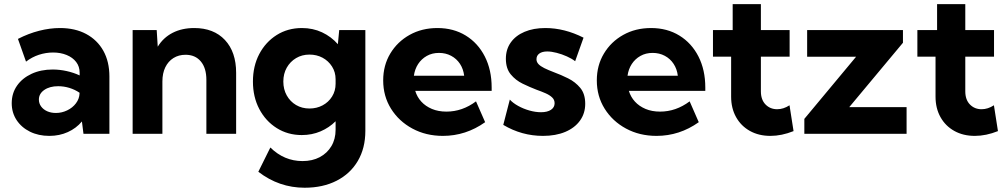

<svg xmlns="http://www.w3.org/2000/svg" viewBox="-20 -630 4740 904"><path d="M495.1 0H373L365.7 -58.1Q338.9 -25.9 299.3 -8.1Q259.8 9.8 212.4 9.8Q161.1 9.8 121.1 -10Q81.1 -29.8 58.1 -64.7Q35.2 -99.6 35.2 -144Q35.2 -190.9 60.1 -226.6Q85 -262.2 128.7 -282.5Q172.4 -302.7 228 -302.7Q260.7 -302.7 293.7 -295.4Q326.7 -288.1 355 -274.9V-287.6Q355 -316.9 338.6 -338.1Q322.3 -359.4 293.7 -371.1Q265.1 -382.8 230 -382.8Q196.3 -382.8 163.3 -372.1Q130.4 -361.3 102.5 -339.8L64.5 -446.8Q113.8 -472.2 164.3 -485.1Q214.8 -498 262.2 -498Q333.5 -498 385.7 -470Q438 -441.9 466.6 -390.9Q495.1 -339.8 495.1 -270ZM243.2 -98.1Q271 -98.1 296.4 -110.4Q321.8 -122.6 337.6 -143.6Q353.5 -164.6 354.5 -189.9V-193.4Q333 -208 306.9 -216.1Q280.8 -224.1 253.9 -224.1Q213.9 -224.1 188.5 -206.5Q163.1 -189 163.1 -161.1Q163.1 -143.1 173.6 -128.7Q184.1 -114.3 202.1 -106.2Q220.2 -98.1 243.2 -98.1Z M1091.8 0H951.7V-253.9Q951.7 -309.6 925.5 -340.8Q899.4 -372.1 853.5 -372.1Q821.3 -372.1 796.6 -356.7Q772 -341.3 758.3 -313.2Q744.6 -285.2 744.6 -246.1V0H604.5V-488.3H717.8L722.7 -410.2Q749 -453.1 793 -475.6Q836.9 -498 894.5 -498Q986.3 -498 1039.1 -441.7Q1091.8 -385.3 1091.8 -287.1Z M1400.9 5.9Q1335 5.9 1282.7 -27.1Q1230.5 -60.1 1200.7 -116.9Q1170.9 -173.8 1170.9 -246.1Q1170.9 -318.8 1200.7 -375.5Q1230.5 -432.1 1282.7 -465.1Q1335 -498 1401.4 -498Q1453.1 -498 1496.3 -477.8Q1539.6 -457.5 1570.8 -421.9L1577.1 -488.3H1700.2V-13.7Q1700.2 67.4 1664.8 127.7Q1629.4 188 1564.9 220.9Q1500.5 253.9 1414.1 253.9Q1293.9 253.9 1196.3 178.7L1252.9 64.5Q1317.9 128.4 1404.3 128.4Q1450.7 128.4 1485.6 109.9Q1520.5 91.3 1540.3 58.1Q1560.1 24.9 1560.1 -19V-59.1Q1529.8 -28.8 1489.3 -11.5Q1448.7 5.9 1400.9 5.9ZM1437 -119.1Q1471.2 -119.1 1499 -134Q1526.9 -148.9 1543.5 -175.5Q1560.1 -202.1 1560.1 -235.8V-256.8Q1560.1 -290.5 1543.2 -316.9Q1526.4 -343.3 1498.8 -358.2Q1471.2 -373 1437 -373Q1401.9 -373 1374 -356.4Q1346.2 -339.8 1330.1 -311.3Q1314 -282.7 1314 -246.1Q1314 -209.5 1330.1 -180.7Q1346.2 -151.9 1374 -135.5Q1401.9 -119.1 1437 -119.1Z M2264.2 -54.7Q2173.3 9.8 2065.4 9.8Q1985.4 9.8 1921.6 -24.7Q1857.9 -59.1 1821 -118.2Q1784.2 -177.2 1784.2 -251.5Q1784.2 -322.3 1817.6 -377.9Q1851.1 -433.6 1908.7 -465.8Q1966.3 -498 2039.6 -498Q2115.2 -498 2172.9 -462.6Q2230.5 -427.2 2262.7 -364Q2294.9 -300.8 2294.9 -217.8V-202.1H1935.1Q1943.8 -173.3 1963.6 -151.6Q1983.4 -129.9 2013.4 -117.2Q2043.5 -104.5 2082 -104.5Q2156.7 -104.5 2221.2 -152.8ZM1928.7 -273.4H2165.5Q2161.6 -305.2 2145.8 -329.3Q2129.9 -353.5 2104.2 -367.2Q2078.6 -380.9 2046.9 -380.9Q2014.6 -380.9 1989.5 -366.7Q1964.4 -352.5 1948.7 -328.6Q1933.1 -304.7 1928.7 -273.4Z M2349.6 -42 2380.4 -161.1Q2395 -145 2419.7 -131.3Q2444.3 -117.7 2472.9 -109.6Q2501.5 -101.6 2526.9 -101.6Q2557.1 -101.6 2574.2 -113Q2591.3 -124.5 2591.3 -144Q2591.3 -160.2 2579.8 -171.1Q2568.4 -182.1 2549.1 -190.7Q2529.8 -199.2 2506.3 -207.5Q2474.6 -219.7 2441.2 -235.8Q2407.7 -252 2384.8 -279.8Q2361.8 -307.6 2361.8 -353.5Q2361.8 -397.5 2384.8 -429.9Q2407.7 -462.4 2449.7 -480.2Q2491.7 -498 2547.4 -498Q2637.7 -498 2727.5 -452.6L2688 -341.8Q2672.4 -354 2648.9 -364.5Q2625.5 -375 2600.8 -381.3Q2576.2 -387.7 2556.6 -387.7Q2532.7 -387.7 2519.3 -377.9Q2505.9 -368.2 2505.9 -351.1Q2505.9 -338.4 2515.1 -328.4Q2524.4 -318.4 2542.7 -309.3Q2561 -300.3 2587.9 -290Q2621.1 -277.8 2655 -261Q2689 -244.1 2712.2 -216.1Q2735.4 -188 2735.4 -141.6Q2735.4 -96.2 2710.7 -62Q2686 -27.8 2641.4 -9Q2596.7 9.8 2536.6 9.8Q2436.5 9.8 2349.6 -42Z M3270 -54.7Q3179.2 9.8 3071.3 9.8Q2991.2 9.8 2927.5 -24.7Q2863.8 -59.1 2826.9 -118.2Q2790 -177.2 2790 -251.5Q2790 -322.3 2823.5 -377.9Q2856.9 -433.6 2914.6 -465.8Q2972.2 -498 3045.4 -498Q3121.1 -498 3178.7 -462.6Q3236.3 -427.2 3268.6 -364Q3300.8 -300.8 3300.8 -217.8V-202.1H2940.9Q2949.7 -173.3 2969.5 -151.6Q2989.3 -129.9 3019.3 -117.2Q3049.3 -104.5 3087.9 -104.5Q3162.6 -104.5 3227.1 -152.8ZM2934.6 -273.4H3171.4Q3167.5 -305.2 3151.6 -329.3Q3135.7 -353.5 3110.1 -367.2Q3084.5 -380.9 3052.7 -380.9Q3020.5 -380.9 2995.4 -366.7Q2970.2 -352.5 2954.6 -328.6Q2939 -304.7 2934.6 -273.4Z M3716.3 -12.7Q3660.2 9.8 3607.4 9.8Q3552.7 9.8 3511 -13.4Q3469.2 -36.6 3445.8 -78.4Q3422.4 -120.1 3422.4 -174.8V-363.3H3336.9V-488.3H3429.7V-610.4H3562.5V-488.3H3697.8V-363.3H3562.5V-200.2Q3562.5 -160.2 3584.5 -137.9Q3606.4 -115.7 3639.2 -115.7Q3668.9 -115.7 3697.3 -134.3Z M4248.5 0H3767.1V-70.3L4010.7 -362.8H3780.3V-488.3H4231.4V-428.7L3978.5 -125.5H4248.5Z M4678.7 -12.7Q4622.6 9.8 4569.8 9.8Q4515.1 9.8 4473.4 -13.4Q4431.6 -36.6 4408.2 -78.4Q4384.8 -120.1 4384.8 -174.8V-363.3H4299.3V-488.3H4392.1V-610.4H4524.9V-488.3H4660.2V-363.3H4524.9V-200.2Q4524.9 -160.2 4546.9 -137.9Q4568.8 -115.7 4601.6 -115.7Q4631.3 -115.7 4659.7 -134.3Z"/></svg>

Font: Kumbh Sans
Style: Bold
Weight: 700
Version: Version 1.005